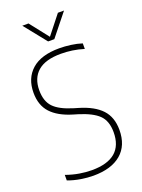

<svg xmlns="http://www.w3.org/2000/svg" viewBox="-174 -1021 818 1107"><g transform="rotate(-20 234.5 -467.5)"><path d="M200.5 9Q165.5 9 124.8 2.5Q84 -4 46 -18V-52Q88.5 -37 127.8 -30.5Q167 -24 203 -24Q395 -24 395 -187.5Q395 -256.5 358 -292.8Q321 -329 237.5 -354.5L209 -363Q124 -388.5 81.2 -435Q38.5 -481.5 38.5 -558Q38.5 -647 96 -698Q153.5 -749 265 -749Q298.5 -749 335.8 -744Q373 -739 403 -729V-695Q367 -706 332.5 -711Q298 -716 263 -716Q168 -716 121.2 -675.5Q74.5 -635 74.5 -560Q74.5 -493.5 109 -457Q143.5 -420.5 224.5 -396L253 -387.5Q343 -361 387 -313.8Q431 -266.5 431 -189Q431 -93 371 -42Q311 9 200.5 9ZM219 -808 110 -944H148L238 -829.5L328.5 -944H366L257 -808Z"/></g></svg>

Font: Encode Sans SemiCondensed SemiCondensed Thin
Style: Regular
Weight: 100
Width: 4
Designer: Multiple Designers
Foundry: Impallari Type
Version: Version 3.000; ttfautohint (v1.8.3) -l 8 -r 50 -G 200 -x 14 